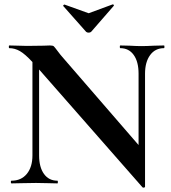

<svg xmlns="http://www.w3.org/2000/svg" viewBox="-20 -831 775 870"><path d="M723.1 -612.8Q683.1 -612.8 660.2 -581.3Q637.2 -549.8 637.2 -497.1V15.1Q637.2 18.1 632.6 19Q627.9 20 626 18.1L157.2 -516.1V-127Q157.2 -73.7 179.2 -43Q201.2 -12.2 240.2 -12.2Q242.2 -12.2 242.2 -6.1Q242.2 0 240.2 0Q212.4 0 196.8 -1L143.1 -2L81.1 -1Q64 0 32.2 0Q29.3 0 29.1 -6.1Q28.8 -12.2 32.2 -12.2Q76.2 -12.2 101.6 -43.2Q127 -74.2 127 -127V-549.8Q93.8 -585.9 70.3 -599.4Q46.9 -612.8 22 -612.8Q20 -612.8 20 -618.9Q20 -625 22 -625L64 -624Q77.1 -623 102.1 -623L178.2 -624Q192.4 -625 206.1 -625Q219.7 -625 223.9 -621.1Q228 -617.2 241.5 -599.1Q254.9 -581.1 262.2 -573.2L607.9 -173.8V-497.1Q607.9 -551.3 585.9 -582Q564 -612.8 524.9 -612.8Q522.9 -612.8 522.9 -618.9Q522.9 -625 524.9 -625L567.9 -624Q600.1 -622.1 621.1 -622.1Q642.1 -622.1 678.2 -624L723.1 -625Q725.1 -625 725.1 -618.9Q725.1 -612.8 723.1 -612.8ZM266.1 -803.7V-804.2Q266.1 -806.2 268.6 -808.6Q271 -811 272.9 -810.1L381.8 -771L490.2 -811H491.2Q494.1 -811 495.6 -808.6Q497.1 -806.2 495.1 -804.2L393.1 -687Q389.2 -683.1 381.6 -683.1Q374 -683.1 370.1 -687L267.1 -803.2Q266.1 -803.2 266.1 -803.7Z"/></svg>

Font: Cormorant-Bold
Style: Bold
Weight: 700
Designer: Christian Thalmann (Catharsis Fonts)
Version: Version 3.000